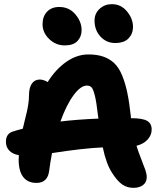

<svg xmlns="http://www.w3.org/2000/svg" viewBox="-20 -904 807 934"><path d="M540 -694.8Q497.6 -694.8 468.8 -726.1Q439.9 -757.3 439.9 -804.2Q439.9 -838.4 464.6 -861.1Q489.3 -883.8 523.9 -883.8Q568.8 -883.8 597.9 -848.4Q627 -813 627 -772.9Q627 -740.2 605.5 -717.5Q584 -694.8 540 -694.8ZM294.9 -683.1Q251 -683.1 219 -714.4Q187 -745.6 187 -786.1Q187 -824.2 209 -847.2Q231 -870.1 268.1 -870.1Q316.4 -870.1 346.7 -834.2Q377 -798.3 377 -757.8Q377 -725.6 356.7 -704.3Q336.4 -683.1 294.9 -683.1ZM628.9 9.8Q598.6 9.8 575 -6.3Q551.3 -22.5 525.9 -62Q496.6 -106.4 480 -187Q381.8 -182.6 232.9 -159.2Q224.1 -111.8 219.2 -73.2Q211.9 -14.2 157.2 -14.2Q115.7 -14.2 93.3 -42.5Q70.8 -70.8 70.8 -127.9Q70.8 -131.3 71.3 -138.4Q71.8 -145.5 71.8 -148.9Q40.5 -154.8 24.7 -171.9Q8.8 -189 8.8 -214.8Q8.8 -255.4 45.9 -265.1Q63.5 -271 90.8 -277.8Q94.2 -293 100.8 -319.6Q107.4 -346.2 111.1 -361.8Q114.7 -377.4 117.9 -399.4Q121.1 -421.4 121.1 -440.9Q121.1 -477.1 134.8 -497.1Q148.4 -517.1 173.8 -517.1Q191.4 -517.1 211.9 -504.9Q251.5 -567.9 303 -603.5Q354.5 -639.2 410.2 -639.2Q452.6 -639.2 483.6 -628.2Q514.6 -617.2 536.6 -595.9Q558.6 -574.7 574 -537.4Q589.4 -500 599.1 -453.9Q608.9 -407.7 616.2 -340.8Q616.2 -338.9 616.7 -335Q617.2 -331.1 617.2 -329.1Q673.3 -329.1 695.6 -316.2Q717.8 -303.2 717.8 -273.9Q717.8 -247.1 698.2 -225.3Q678.7 -203.6 644 -194.8Q653.3 -164.6 666.7 -130.9Q680.2 -97.2 687 -77.4Q693.8 -57.6 693.8 -42Q693.8 -18.1 676.3 -4.2Q658.7 9.8 628.9 9.8ZM402.8 -487.8Q372.6 -487.8 337.9 -440.9Q303.2 -394 273.9 -313Q355 -322.8 459 -327.1Q458.5 -330.1 457.5 -336.7Q456.5 -343.3 456.1 -346.2Q449.2 -407.7 441.4 -439Q433.6 -470.2 425.3 -479Q417 -487.8 402.8 -487.8Z"/></svg>

Font: Shantell Sans Irregular Bouncy
Style: Bold
Weight: 700
Designer: Stephen Nixon, Anya Danilova, Shantell Martin
Foundry: Arrow Type
Version: Version 1.006;[9816181b4]